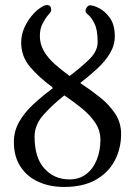

<svg xmlns="http://www.w3.org/2000/svg" viewBox="-20 -727 535 761"><path d="M234 14Q178 14 133 -6Q88 -26 61.5 -66Q35 -106 35 -164Q35 -208 56.5 -245Q78 -282 112 -313.5Q146 -345 185 -374Q190 -376 188 -379.5Q186 -383 183 -385Q135 -420 99.5 -461.5Q64 -503 64 -558Q64 -589 76 -616Q88 -643 105 -663.5Q122 -684 139 -695.5Q156 -707 165 -707Q177 -707 180 -700.5Q183 -694 183 -686Q183 -681 171.5 -668Q160 -655 149 -634Q138 -613 138 -584Q138 -552 154 -524.5Q170 -497 197 -473Q224 -449 256 -426Q300 -459 333.5 -491.5Q367 -524 367 -560Q367 -608 355 -632.5Q343 -657 331 -667Q319 -677 319 -682Q319 -691 324.5 -698.5Q330 -706 337 -706Q350 -706 373 -694.5Q396 -683 415.5 -656Q435 -629 435 -583Q435 -548 416 -516Q397 -484 365.5 -455Q334 -426 298 -398Q339 -371 376 -341.5Q413 -312 436.5 -276.5Q460 -241 460 -196Q460 -138 434.5 -90Q409 -42 359 -14Q309 14 234 14ZM255 -16Q295 -16 322.5 -37.5Q350 -59 364 -95Q378 -131 378 -172Q378 -210 357.5 -240.5Q337 -271 304.5 -297.5Q272 -324 235 -349Q187 -311 152 -271.5Q117 -232 117 -185Q117 -102 156 -59Q195 -16 255 -16Z"/></svg>

Font: EB Garamond
Style: Italic
Weight: 400
Italic angle: -17.2°
Designer: Georg Duffner and Octavio Pardo
Foundry: Georg Duffner
Version: Version 1.001